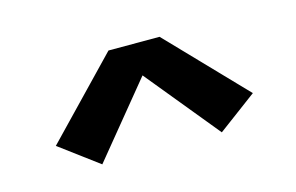

<svg xmlns="http://www.w3.org/2000/svg" viewBox="-47 -808 694 450"><g transform="rotate(-15 300.0 -583.0)"><path d="M155 -456 61 -526 238 -710H362L539 -526L445 -456L300 -633Z"/></g></svg>

Font: Iosevka Slab Extended
Style: Bold
Weight: 700
Width: 7
Monospace: yes
Designer: Belleve Invis
Foundry: Belleve Invis
Version: Version 11.1.0; ttfautohint (v1.8.3)